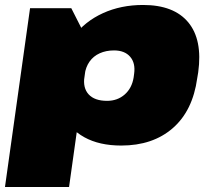

<svg xmlns="http://www.w3.org/2000/svg" viewBox="-33 -573 849 773"><path d="M455 13Q367 13 306.5 -20.5Q246 -54 218.5 -114.5Q191 -175 202 -257L206 -284Q218 -366 263.5 -426.5Q309 -487 381.5 -520Q454 -553 543 -553Q667 -553 725 -483Q783 -413 765 -282L761 -258Q743 -127 662.5 -57Q582 13 455 13ZM88 -540H254L326 -398L245 180H-13ZM398 -167Q440 -167 469 -192.5Q498 -218 505 -261L507 -276Q513 -319 491 -344.5Q469 -370 426 -370Q394 -370 368.5 -358.5Q343 -347 327.5 -325Q312 -303 308 -273L307 -265Q300 -219 324 -193Q348 -167 398 -167Z"/></svg>

Font: Pathway Extreme 28pt Black
Style: Italic
Weight: 900
Italic angle: -8°
Designer: Eduardo Rodriguez Tunni
Foundry: Eduardo Rodriguez Tunni
Version: Version 1.001;gftools[0.9.26]